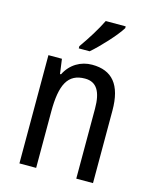

<svg xmlns="http://www.w3.org/2000/svg" viewBox="-115 -843 735 920"><g transform="rotate(15 252.5 -383.0)"><path d="M393 -757V-766H294C272 -721 238 -666 203 -617V-606H257C299 -642 368 -716 393 -757ZM286 -547C230 -547 180 -518 153 -464H148L138 -537H71V0H154V-279C154 -413 185 -474 270 -474C328 -474 353 -431 353 -347V0H436V-360C436 -488 385 -547 286 -547Z"/></g></svg>

Font: Noto Sans Gurmukhi UI Condensed
Style: Regular
Weight: 400
Width: 3
Designer: Jelle Bosma - Monotype Design Team
Foundry: Monotype Imaging Inc.
Version: Version 2.004